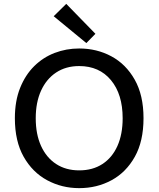

<svg xmlns="http://www.w3.org/2000/svg" viewBox="-20 -959 821 994"><path d="M390 15Q300 15 224 -26Q148 -67 102.5 -147.5Q57 -228 57 -347Q57 -436 84 -503.5Q111 -571 157 -616.5Q203 -662 263 -685Q323 -708 390 -708Q481 -708 556.5 -667.5Q632 -627 677.5 -546.5Q723 -466 723 -347Q723 -228 678 -147.5Q633 -67 557.5 -26Q482 15 390 15ZM390 -77Q460 -77 510.5 -110Q561 -143 588 -203.5Q615 -264 615 -347Q615 -471 554.5 -544Q494 -617 390 -617Q321 -617 270.5 -583.5Q220 -550 192.5 -489.5Q165 -429 165 -347Q165 -264 192.5 -203.5Q220 -143 270.5 -110Q321 -77 390 -77ZM427 -736 258 -875 323 -939 474 -784Z"/></svg>

Font: Ubuntu Sans Medium
Style: Regular
Weight: 500
Designer: Dalton Maag Ltd
Foundry: Dalton Maag Ltd
Version: Version 1.006; ttfautohint (v1.8.4.7-5d5b)